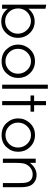

<svg xmlns="http://www.w3.org/2000/svg" viewBox="1098 -1853 769 3005"><g transform="rotate(90 1482.5 -350.5)"><path d="M572.3 -246.1Q572.3 -137.2 497.6 -61Q459.5 -22 414.3 -3.9Q369.1 14.2 314.9 14.2Q192.9 14.2 116.2 -88.9V1.5H52.7V-689.9L116.2 -677.7V-410.2Q196.8 -508.8 317.4 -508.8Q422.9 -508.8 497.6 -432.6Q572.3 -355.5 572.3 -246.1ZM507.3 -247.6Q507.3 -327.6 448.7 -388.7Q390.1 -450.2 311 -450.2Q284.7 -450.2 259.5 -443.1Q234.4 -436 211.9 -423.1Q189.5 -410.2 170.7 -391.8Q151.9 -373.5 138.7 -351.1Q126 -329.1 119.1 -303.5Q112.3 -277.8 112.3 -248.5Q112.3 -162.6 169.9 -105Q228.5 -46.4 310.1 -46.4Q364.7 -46.4 407.7 -70.8Q450.7 -95.2 481.4 -146.5Q495.6 -169.9 501.5 -195.6Q507.3 -221.2 507.3 -247.6Z M1200.2 -250Q1200.2 -198.2 1182.4 -152.8Q1164.6 -107.4 1127.4 -67.4Q1090.8 -27.8 1044.2 -9.5Q997.6 8.8 939 8.8Q881.3 8.8 834.7 -9.8Q788.1 -28.3 751.5 -67.4Q677.7 -147 677.7 -250Q677.7 -301.8 695.1 -346.2Q712.4 -390.6 747.6 -430.2Q822.8 -513.7 939 -513.7Q1053.7 -513.7 1131.3 -430.2Q1200.2 -355.5 1200.2 -250ZM1133.8 -248.5Q1133.8 -330.6 1076.2 -391.1Q1018.6 -451.2 939 -451.2Q858.9 -451.2 801.3 -391.1Q743.7 -332 743.7 -248.5Q743.7 -164.6 801.3 -107.4Q858.9 -51.3 939 -51.3Q1018.6 -51.3 1076.2 -107.4Q1133.8 -164.6 1133.8 -248.5Z M1368.7 0H1305.2V-714.8H1368.7Z M1727.5 -443.8H1626.5V0H1561.5V-443.8H1474.1V-500H1561.5V-686H1626.5V-500H1727.5Z M2355.5 -250Q2355.5 -198.2 2337.6 -152.8Q2319.8 -107.4 2282.7 -67.4Q2246.1 -27.8 2199.5 -9.5Q2152.8 8.8 2094.2 8.8Q2036.6 8.8 1990 -9.8Q1943.4 -28.3 1906.7 -67.4Q1833 -147 1833 -250Q1833 -301.8 1850.3 -346.2Q1867.7 -390.6 1902.8 -430.2Q1978 -513.7 2094.2 -513.7Q2209 -513.7 2286.6 -430.2Q2355.5 -355.5 2355.5 -250ZM2289.1 -248.5Q2289.1 -330.6 2231.4 -391.1Q2173.8 -451.2 2094.2 -451.2Q2014.2 -451.2 1956.5 -391.1Q1898.9 -332 1898.9 -248.5Q1898.9 -164.6 1956.5 -107.4Q2014.2 -51.3 2094.2 -51.3Q2173.8 -51.3 2231.4 -107.4Q2289.1 -164.6 2289.1 -248.5Z M2910.2 -11.2H2845.2V-256.3Q2845.2 -300.8 2843.3 -330.3Q2841.3 -359.9 2837.9 -375Q2814.5 -477.5 2707.5 -477.5Q2677.2 -477.5 2650.1 -467Q2623 -456.5 2600.6 -437.7Q2578.1 -418.9 2562.3 -393.6Q2546.4 -368.2 2539.1 -338.9Q2534.2 -319.8 2531.5 -285.2Q2528.8 -250.5 2528.8 -198.7V-11.2H2462.9V-524.9H2528.8V-433.6Q2608.9 -538.6 2721.7 -538.6Q2751 -538.6 2775.6 -531Q2800.3 -523.4 2823.7 -508.8Q2869.1 -480 2889.2 -430.2Q2899.4 -405.3 2904.8 -367.4Q2910.2 -329.6 2910.2 -276.4Z"/></g></svg>

Font: Kawthoolei
Style: Regular
Weight: 400
Designer: Moe Zed
Foundry: Moe Zed
Version: Version 1.000;July 10, 2024;FontCreator 14.0.0.2901 32-bit